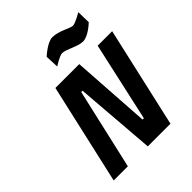

<svg xmlns="http://www.w3.org/2000/svg" viewBox="-251 -1092 1246 1246"><g transform="rotate(-45 371.5 -469.5)"><path d="M195 0 322 -555H334L378 0H586L743 -692H610L489 -147H477L441 -692H222L65 0ZM675 -935C675 -935 613 -897 588 -897C563 -897 501 -939 441 -939C393 -939 325 -875 325 -875L329 -782C329 -782 388 -821 413 -821C450 -821 513 -778 563 -778C613 -778 677 -841 677 -841L675 -935Z"/></g></svg>

Font: RazerF5
Style: Bold Italic
Weight: 700
Foundry: Razer Inc.
Version: Version 2